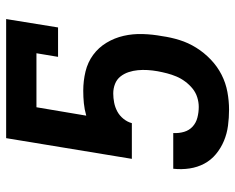

<svg xmlns="http://www.w3.org/2000/svg" viewBox="-92 -684 783 640"><g transform="rotate(-90 300.0 -363.5)"><path d="M255 8Q228 8 201.5 4.5Q175 1 151 -9Q127 -19 107 -35.5Q87 -52 75 -74.5Q63 -97 59 -123.5Q55 -150 58 -178H177Q176 -159 181 -142Q186 -125 198.5 -113.5Q211 -102 228.5 -97.5Q246 -93 264 -93Q280 -93 296 -98Q312 -103 325 -113.5Q338 -124 348.5 -138Q359 -152 365.5 -167.5Q372 -183 376 -198.5Q380 -214 383 -230Q386 -247 387 -263.5Q388 -280 386.5 -296Q385 -312 380 -327Q375 -342 365.5 -354Q356 -366 341 -372Q326 -378 309 -378Q294 -378 278.5 -375Q263 -372 249 -364.5Q235 -357 224.5 -344Q214 -331 210 -316H91L160 -735H557L529 -562H431L443 -634H263L235 -468Q256 -474 276.5 -476Q297 -478 318 -478Q351 -478 382 -470.5Q413 -463 437.5 -445Q462 -427 478 -400.5Q494 -374 501 -343.5Q508 -313 507 -280Q506 -247 500 -215Q496 -186 487 -157Q478 -128 461.5 -101.5Q445 -75 422 -53Q399 -31 371.5 -17Q344 -3 314 2.5Q284 8 255 8Z"/></g></svg>

Font: Iosevka HT Extended
Style: Bold Italic
Weight: 700
Width: 7
Italic angle: -9°
Monospace: yes
Designer: Belleve Invis
Foundry: Belleve Invis
Version: Version 32.3.0; ttfautohint (v1.8.4)